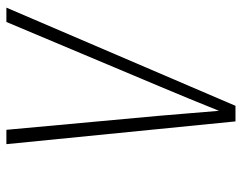

<svg xmlns="http://www.w3.org/2000/svg" viewBox="-100 -676 775 616"><g transform="rotate(-90 288.0 -367.5)"><path d="M207 0H257L572 -735H526L320 -245Q300 -197 280 -149Q260 -101 241 -53Q237 -101 233 -149Q229 -197 225 -245L180 -735H134Z"/></g></svg>

Font: Iosevka Sparkle Extralight
Style: Italic
Weight: 200
Italic angle: -9°
Designer: Belleve Invis
Foundry: Belleve Invis
Version: Version 4.5.0; ttfautohint (v1.8.3)